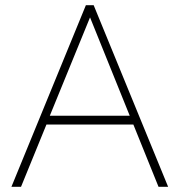

<svg xmlns="http://www.w3.org/2000/svg" viewBox="-20 -720 692 740"><path d="M24 0 311 -700H341L628 0H591L494 -240H159L61 0ZM172 -274H480L327 -653Z"/></svg>

Font: Zen Kaku Gothic New Light
Style: Regular
Weight: 300
Designer: Yoshimichi Ohira
Foundry: Positype
Version: Version 1.002